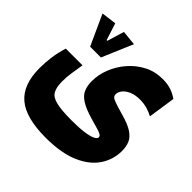

<svg xmlns="http://www.w3.org/2000/svg" viewBox="-159 -580 904 904"><g transform="rotate(45 293.0 -127.5)"><path d="M264.2 178.7Q131.8 178.7 71.8 128.2Q11.7 77.6 11.7 -32.7Q11.7 -70.3 16.8 -107.7Q22 -145 34.2 -185.1H145.5Q139.2 -143.6 135.3 -119.4Q131.3 -95.2 131.3 -62Q131.3 -24.9 143.1 -3.7Q154.8 17.6 189.7 26.1Q224.6 34.7 293.5 34.7Q341.8 34.7 374.3 30.3Q406.7 25.9 423.1 18.1Q439.5 10.3 439.5 0.5Q439.5 -7.8 430.7 -12.9Q421.9 -18.1 402.8 -23.4Q383.8 -28.8 353.5 -37.6Q301.8 -52.7 274.9 -70.1Q248 -87.4 238.5 -110.4Q229 -133.3 229 -164.6Q229 -206.5 245.8 -249.3Q262.7 -292 293.5 -327.6Q324.2 -363.3 366 -385Q407.7 -406.7 458 -406.7Q491.7 -406.7 516.1 -398.2Q540.5 -389.6 560.1 -375.5L540 -239.7Q522.9 -249 500.5 -255.9Q478 -262.7 451.7 -262.7Q419.9 -262.7 397.7 -253.2Q375.5 -243.7 363.8 -229Q352.1 -214.4 352.1 -199.7Q352.1 -190.4 357.4 -184.3Q362.8 -178.2 381.1 -171.6Q399.4 -165 439 -153.8Q491.2 -139.6 517.6 -122.1Q543.9 -104.5 553.2 -82.3Q562.5 -60.1 562.5 -31.7Q562.5 26.4 530.3 74.2Q498 122.1 431.9 150.4Q365.7 178.7 264.2 178.7ZM108.9 -272.5 39.6 -424.3 114.7 -434.1 142.1 -349.1H149.9L163.1 -316.9H136.7L172.4 -434.1L246.6 -426.8L180.7 -272.5Z"/></g></svg>

Font: Cascadia Mono
Style: Regular
Weight: 400
Monospace: yes
Designer: Aaron Bell
Foundry: Saja Typeworks
Version: Version 2404.023